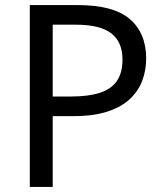

<svg xmlns="http://www.w3.org/2000/svg" viewBox="-20 -734 645 754"><path d="M286 -714Q426 -714 490 -659Q554 -604 554 -504Q554 -460 539.5 -419.5Q525 -379 492 -347Q459 -315 404 -296.5Q349 -278 269 -278H187V0H97V-714ZM278 -637H187V-355H259Q327 -355 372 -369.5Q417 -384 439 -416Q461 -448 461 -500Q461 -569 417 -603Q373 -637 278 -637Z"/></svg>

Font: Noto Sans Telugu
Style: Regular
Weight: 400
Designer: Jelle Bosma - Monotype Design Team
Foundry: Monotype Imaging Inc.
Version: Version 2.003